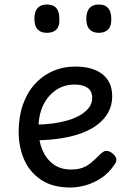

<svg xmlns="http://www.w3.org/2000/svg" viewBox="-20 -815 566 854"><path d="M293 19Q214 19 163 -15Q112 -49 87.5 -105Q63 -161 63 -228Q63 -295 81.5 -348.5Q100 -402 134 -440Q168 -478 214.5 -498.5Q261 -519 316 -519Q365 -519 401.5 -504.5Q438 -490 458.5 -460.5Q479 -431 479 -386Q479 -348 462.5 -317Q446 -286 416 -262.5Q386 -239 345 -223.5Q304 -208 253 -200Q202 -192 145 -191V-261Q178 -261 212.5 -265.5Q247 -270 279 -279Q311 -288 336 -302.5Q361 -317 375.5 -336Q390 -355 390 -379Q390 -411 368.5 -425Q347 -439 311 -439Q278 -439 249.5 -426Q221 -413 198.5 -387.5Q176 -362 163.5 -326Q151 -290 151 -244Q151 -189 168.5 -148Q186 -107 218 -84Q250 -61 295 -61Q325 -61 346 -68.5Q367 -76 385.5 -91.5Q404 -107 426 -129Q441 -144 453.5 -144Q466 -144 480 -133Q494 -122 497 -109.5Q500 -97 490 -84Q465 -46 431 -23.5Q397 -1 361.5 9Q326 19 293 19ZM189 -669Q161 -669 147 -684.5Q133 -700 133 -731Q133 -763 147 -779Q161 -795 189 -795Q217 -795 230.5 -779Q244 -763 244 -731Q246 -700 231.5 -684.5Q217 -669 189 -669ZM420 -669Q392 -669 378 -684.5Q364 -700 364 -731Q364 -763 378 -779Q392 -795 420 -795Q447 -795 461 -779Q475 -763 475 -731Q476 -700 461.5 -684.5Q447 -669 420 -669Z"/></svg>

Font: Playwrite US Modern
Style: Regular
Weight: 400
Designer: Veronika Burian, José Scaglione
Foundry: TypeTogether
Version: Version 1.002